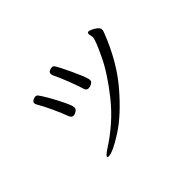

<svg xmlns="http://www.w3.org/2000/svg" viewBox="-116 -936 1232 1232"><g transform="rotate(-45 500.0 -319.5)"><path d="M395 -625Q395 -639 408 -645Q421 -651 429 -651Q443 -651 451 -637Q464 -617 499 -542.5Q534 -468 544 -433Q546 -428 546 -419Q546 -404 530.5 -396Q515 -388 503 -388Q483 -388 478 -407Q464 -451 441.5 -509.5Q419 -568 399 -608Q395 -620 395 -625ZM223 -593Q235 -593 242 -582Q269 -545 310 -466Q351 -387 351 -367Q351 -351 336 -341.5Q321 -332 309 -332Q294 -332 285 -352Q269 -396 242 -454.5Q215 -513 194 -548Q187 -560 187 -567Q187 -579 200 -586Q213 -593 223 -593ZM308 -26Q456 -120 555.5 -245Q655 -370 704 -473.5Q753 -577 753 -600Q753 -608 750.5 -618.5Q748 -629 748 -636Q748 -647 761 -647Q767 -647 784.5 -639Q802 -631 816 -619Q830 -607 830 -593Q830 -585 825 -572Q752 -382 639.5 -250.5Q527 -119 425 -53.5Q323 12 284 12Q274 12 274 7Q274 -3 308 -26Z"/></g></svg>

Font: Iansui 0.93
Style: Regular
Weight: 400
Designer: But Ko / Fontworks Inc.
Foundry: zi-hi.com / Fontworks Inc.
Version: Version 0.931